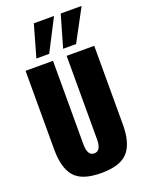

<svg xmlns="http://www.w3.org/2000/svg" viewBox="-196 -1187 994 1295"><g transform="rotate(-20 300.5 -539.5)"><path d="M343 -863 409 -1092H559L436 -863ZM151 -863 216 -1092H361L243 -863ZM54 -245V-810H251V-211Q251 -128 300 -128Q349 -128 349 -211V-810H547V-245Q547 -112 492 -49.5Q437 13 300 13Q163 13 108.5 -49.5Q54 -112 54 -245Z"/></g></svg>

Font: Oswald Heavy
Style: Regular
Weight: 400
Designer: Vernon Adams
Foundry: Vernon Adams
Version: Version 4.101